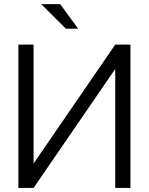

<svg xmlns="http://www.w3.org/2000/svg" viewBox="-20 -918 727 938"><path d="M543 -700.2H617.2V0H543V-581.1L144 0H69.8V-700.2H144V-119.1ZM301.8 -777.8 181.2 -897.9H273.9L361.8 -777.8Z"/></svg>

Font: LT Superior
Style: Regular
Weight: 400
Designer: Daniel Lyons
Foundry: LyonsType
Version: Version 1.000